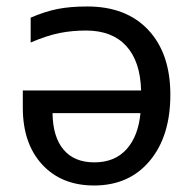

<svg xmlns="http://www.w3.org/2000/svg" viewBox="-20 -566 604 596"><path d="M251 -545.9Q372.1 -545.9 440.4 -472.9Q508.8 -399.9 508.8 -272Q508.8 -143.1 444.8 -66.7Q380.9 9.8 272 9.8Q170.9 9.8 110.8 -55.4Q50.8 -120.6 50.8 -231.9V-285.2H418Q415.5 -376 371.6 -423.6Q327.6 -471.2 247.1 -471.2Q204.1 -471.2 165.5 -463.6Q127 -456.1 75.2 -434.1V-511.2Q119.6 -530.3 158.7 -538.1Q197.8 -545.9 251 -545.9ZM272.9 -62Q335.9 -62 372.6 -102.5Q409.2 -143.1 416 -214.8H143.1Q144 -141.1 177.2 -101.6Q210.4 -62 272.9 -62Z"/></svg>

Font: Noto Sans Southeast Asian
Style: Regular
Weight: 400
Designer: Monotype Design Team
Foundry: Monotype Imaging Inc.
Version: Version 1.06 uh; ttfautohint (v1.4.1)